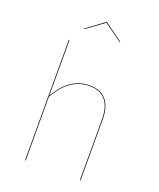

<svg xmlns="http://www.w3.org/2000/svg" viewBox="-162 -997 904 1094"><g transform="rotate(20 290.0 -449.5)"><path d="M292.3 -895.1 400.9 -817 403.8 -819.2 293.8 -899.3H290.8L182.5 -819.2L185.4 -817ZM326.4 -527.2C239.5 -527.2 176.1 -476.5 128.3 -393.1V-730.6L124.3 -730.3V0H128.3V-386.7C176.3 -471.6 239.7 -523.4 326.3 -523.4C418 -523.4 456.8 -463.5 456.8 -367.9V0H460.8V-368.1C460.8 -465.4 420.3 -527.2 326.4 -527.2Z"/></g></svg>

Font: Fira Sans Four
Style: Regular
Weight: 100
Designer: Carrois Corporate & Edenspiekermann AG
Foundry: Carrois Corporate GbR & Edenspiekermann AG
Version: Version 4.203;PS 004.203;hotconv 1.0.88;makeotf.lib2.5.64775